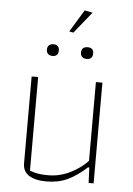

<svg xmlns="http://www.w3.org/2000/svg" viewBox="-55 -829 609 881"><g transform="rotate(5 249.0 -388.5)"><path d="M237 -685 299 -787 336 -780 256 -681ZM142 -593Q142 -606 149.5 -613Q157 -620 170 -620Q197 -620 197 -593Q197 -580 190 -573Q183 -566 170 -566Q157 -566 149.5 -573Q142 -580 142 -593ZM299 -593Q299 -620 328 -620Q355 -620 355 -593Q355 -580 348 -573Q341 -566 328 -566Q314 -566 306.5 -573Q299 -580 299 -593ZM83 -64V-464H113V-33Q134 -25 152.5 -22Q171 -19 198 -19Q250 -19 298 -42.5Q346 -66 379 -101V-464H409V0H386L383 -71H377Q332 -30 289.5 -10Q247 10 193 10Q140 10 111.5 -8.5Q83 -27 83 -64Z"/></g></svg>

Font: Athiti ExtraLight
Style: Regular
Weight: 275
Designer: CadsonDemak Team
Foundry: CadsonDemak
Version: Version 1.033